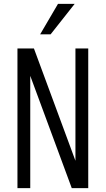

<svg xmlns="http://www.w3.org/2000/svg" viewBox="-20 -970 545 990"><path d="M70 0V-720H155L379 -114L369 -112V-720H435V0H350L126 -606L136 -608V0ZM241 -793H187L279 -950H365Z"/></svg>

Font: Instrument Sans Condensed
Style: Regular
Weight: 400
Width: 3
Designer: Rodrigo Fuenzalida
Foundry: fragTYPE
Version: Version 1.000;gftools[0.9.28]